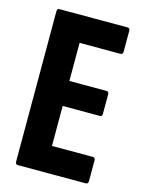

<svg xmlns="http://www.w3.org/2000/svg" viewBox="-103 -717 582 779"><g transform="rotate(15 188.0 -327.5)"><path d="M50 0Q39 0 39 -12V-643Q39 -655 49 -655H335Q345 -655 345 -643V-556Q345 -544 335 -544H163V-384H319Q329 -384 329 -372V-290Q329 -279 319 -279H163V-111H335Q345 -111 345 -99V-12Q345 0 335 0Z"/></g></svg>

Font: Sofia Sans Extra Condensed ExtraBold
Style: Regular
Weight: 800
Designer: Botio Nikoltchev, Ani Petrova
Foundry: lettersoup
Version: Version 4.101; ttfautohint (v1.8.4.7-5d5b)